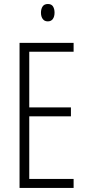

<svg xmlns="http://www.w3.org/2000/svg" viewBox="-20 -925 429 945"><path d="M342.3 0H76.2V-713.9H342.3V-670.4H124V-396.5H329.1V-352.5H124V-44.4H342.3ZM215.8 -905.3Q233.4 -905.3 241 -893.1Q248.5 -880.9 248.5 -862.8Q248.5 -843.3 240 -831.5Q231.4 -819.8 215.3 -819.8Q198.7 -819.8 190.2 -831.8Q181.6 -843.8 181.6 -862.3Q181.6 -880.9 189.7 -893.1Q197.8 -905.3 215.8 -905.3Z"/></svg>

Font: Open Sans Condensed Light
Style: Regular
Weight: 300
Width: 3
Designer: Monotype Design Team
Foundry: Monotype Imaging Inc.
Version: Version 3.003; ttfautohint (v1.8.4)